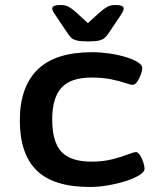

<svg xmlns="http://www.w3.org/2000/svg" viewBox="-20 -738 620 765"><path d="M339 7Q193 7 126 -59Q59 -125 59 -258Q59 -391 129.5 -460.5Q200 -530 347 -530Q380 -530 415 -525Q450 -520 480 -511Q510 -502 528.5 -490.5Q547 -479 547 -467Q547 -458 541.5 -442Q536 -426 527 -413Q518 -400 509 -400Q500 -400 478.5 -407.5Q457 -415 423 -422Q389 -429 344 -429Q262 -429 225 -388.5Q188 -348 188 -262Q188 -173 224.5 -133.5Q261 -94 345 -94Q391 -94 428 -103.5Q465 -113 489 -122.5Q513 -132 522 -132Q530 -132 538 -119.5Q546 -107 551 -91Q556 -75 556 -66Q556 -53 535 -40Q514 -27 481 -16.5Q448 -6 410 0.5Q372 7 339 7ZM438 -718Q459 -718 466 -714Q473 -710 473 -704Q473 -696 460 -676L411 -603Q404 -593 396.5 -586.5Q389 -580 374.5 -576.5Q360 -573 331 -573Q302 -573 287 -576.5Q272 -580 265 -586.5Q258 -593 251 -603L202 -676Q188 -696 188 -704Q188 -710 195 -714Q202 -718 223 -718Q241 -718 253.5 -711Q266 -704 282 -690L330 -646L379 -690Q395 -704 407.5 -711Q420 -718 438 -718Z"/></svg>

Font: Asap Expanded SemiBold
Style: Regular
Weight: 600
Width: 7
Designer: Pablo Cosgaya
Foundry: Omnibus-Type
Version: Version 3.001; ttfautohint (v1.8.4.7-5d5b)